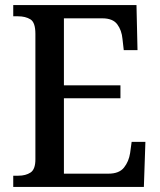

<svg xmlns="http://www.w3.org/2000/svg" viewBox="-20 -734 627 754"><path d="M32 0V-44H52Q81 -44 100 -56.5Q119 -69 119 -108V-601Q119 -646 99.5 -658Q80 -670 51 -670H32V-714H516L520 -537H466L461 -581Q458 -615 440.5 -638.5Q423 -662 382 -662H231V-399H453V-348H231V-52H406Q448 -52 467 -76Q486 -100 491 -133L497 -177H551L545 0Z"/></svg>

Font: Noto Serif Sinhala SemiCondensed Medium
Style: Regular
Weight: 500
Width: 4
Designer: Jelle Bosma - Monotype Design Team
Foundry: Monotype Imaging Inc.
Version: Version 2.007; ttfautohint (v1.8.4.7-5d5b)